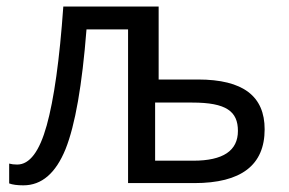

<svg xmlns="http://www.w3.org/2000/svg" viewBox="-20 -555 877 582"><path d="M460.9 -535.2V-314H580.1C717.3 -314 782.2 -263.2 782.2 -163.1C782.2 -54.2 710.9 0 568.8 0H368.2V-465.8H242.2C229 -297.4 208 -176.3 178.7 -103C148.9 -29.8 106.4 6.8 50.8 6.8C32.7 6.8 18.1 4.9 7.8 1V-59.1C15.1 -57.1 22.9 -56.2 32.2 -56.2C69.8 -56.2 99.6 -95.7 121.6 -174.8C143.6 -253.9 160.6 -374 171.9 -535.2ZM450.2 -244.1V-67.9H565.9C656.2 -67.9 701.2 -98.1 701.2 -158.2C701.2 -217.3 666 -244.1 563 -244.1Z"/></svg>

Font: OpenSansEmoji
Style: Regular
Weight: 400
Foundry: MorbZ
Version: Version 1.000;PS 001.000;hotconv 1.0.70;makeotf.lib2.5.58329